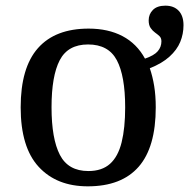

<svg xmlns="http://www.w3.org/2000/svg" viewBox="-20 -648 668 678"><path d="M290 10Q180 10 116.5 -59Q53 -128 53 -269Q53 -409 114 -478Q175 -547 293 -547Q362 -547 412.5 -520.5Q463 -494 492 -441Q524 -452 537 -467Q550 -482 550 -502Q550 -514 543 -520.5Q536 -527 527.5 -533Q519 -539 512 -549Q505 -559 505 -576Q505 -598 520 -613Q535 -628 564 -628Q594 -628 611 -610Q628 -592 628 -559Q628 -528 616.5 -500Q605 -472 578.5 -448Q552 -424 509 -407Q519 -378 524.5 -344Q530 -310 530 -269Q530 -128 469.5 -59Q409 10 290 10ZM292 -44Q340 -44 368.5 -69.5Q397 -95 409.5 -145.5Q422 -196 422 -269Q422 -380 392.5 -435.5Q363 -491 291 -491Q220 -491 191 -435.5Q162 -380 162 -269Q162 -158 191.5 -101Q221 -44 292 -44Z"/></svg>

Font: ET Text
Style: Regular
Weight: 470
Designer: Monotype Design Team
Foundry: Monotype Imaging Inc.
Version: Version 2.009